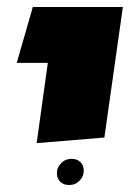

<svg xmlns="http://www.w3.org/2000/svg" viewBox="-20 -591 382 550"><path d="M117 -411H28L74 -571H332L279 -197L85 -181ZM220 -102Q220 -117 210.5 -126.5Q201 -136 185 -136Q167 -136 155 -123.5Q143 -111 143 -95Q143 -80 152.5 -70.5Q162 -61 178 -61Q196 -61 208 -73.5Q220 -86 220 -102Z"/></svg>

Font: FiraGO Heavy
Style: Italic
Weight: 900
Italic angle: -8°
Designer: bBox Type GmbH
Foundry: bBox Type GmbH
Version: Version 1.001